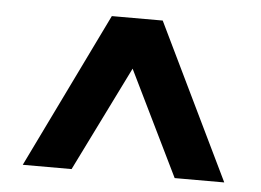

<svg xmlns="http://www.w3.org/2000/svg" viewBox="-38 -757 681 501"><g transform="rotate(5 302.0 -506.5)"><path d="M38.1 -303.2 235.8 -710H369.1L565.9 -303.2H436L301.8 -578.1L166 -303.2Z"/></g></svg>

Font: Raleway-v4020 ExtraBold
Style: Regular
Weight: 800
Designer: Matt McInerney, Pablo Impallari, Rodrigo Fuenzalida
Foundry: Matt McInerney, Pablo Impallari, Rodrigo Fuenzalida
Version: Version 4.020;PS 004.020;hotconv 1.0.88;makeotf.lib2.5.64775